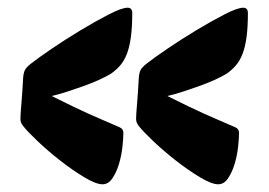

<svg xmlns="http://www.w3.org/2000/svg" viewBox="-20 -524 699 498"><path d="M114 -275Q148 -258 170 -247.5Q192 -237 209.5 -229Q227 -221 245 -213.5Q263 -206 290 -194Q300 -190 300 -179Q300 -165 297.5 -142.5Q295 -120 288.5 -98.5Q282 -77 271.5 -61.5Q261 -46 246 -46Q229 -46 199 -64Q169 -82 137.5 -106.5Q106 -131 79 -156.5Q52 -182 41 -196Q36 -202 34.5 -206.5Q33 -211 33 -216Q33 -226 35.5 -255Q38 -284 40 -322Q41 -335 44.5 -342Q48 -349 59 -358Q78 -373 114 -397.5Q150 -422 189 -445.5Q228 -469 262 -486.5Q296 -504 311 -504Q323 -504 323 -490Q323 -454 319.5 -428Q316 -402 309 -384Q302 -366 291.5 -354Q281 -342 268 -333Q255 -325 236 -316.5Q217 -308 196 -300.5Q175 -293 153.5 -286Q132 -279 114 -275ZM414 -275Q448 -258 470 -247.5Q492 -237 509.5 -229Q527 -221 545 -213.5Q563 -206 590 -194Q600 -190 600 -179Q600 -165 597.5 -142.5Q595 -120 588.5 -98.5Q582 -77 571.5 -61.5Q561 -46 546 -46Q529 -46 499 -64Q469 -82 437.5 -106.5Q406 -131 379 -156.5Q352 -182 341 -196Q336 -202 334.5 -206.5Q333 -211 333 -216Q333 -226 335.5 -255Q338 -284 340 -322Q341 -335 344.5 -342Q348 -349 359 -358Q378 -373 414 -397.5Q450 -422 489 -445.5Q528 -469 562 -486.5Q596 -504 611 -504Q623 -504 623 -490Q623 -454 619.5 -428Q616 -402 609 -384Q602 -366 591.5 -354Q581 -342 568 -333Q555 -325 536 -316.5Q517 -308 496 -300.5Q475 -293 453.5 -286Q432 -279 414 -275Z"/></svg>

Font: Poetsen One
Style: Regular
Weight: 400
Designer: Pablo Impallari, Rodrigo Fuenzalida
Foundry: Pablo Impallari, Rodrigo Fuenzalida
Version: Version 1.001; ttfautohint (v0.93) -l 8 -r 50 -G 200 -x 14 -